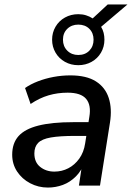

<svg xmlns="http://www.w3.org/2000/svg" viewBox="-20 -837 595 866"><path d="M196 9Q153 9 116 -10.5Q79 -30 57 -63.5Q35 -97 35 -139Q35 -191 63.5 -223Q92 -255 153 -270.5Q214 -286 310 -286H390L381 -224H319Q250 -224 209.5 -217Q169 -210 152 -192.5Q135 -175 135 -145Q135 -105 161.5 -84Q188 -63 225 -63Q259 -63 288 -78Q317 -93 337.5 -121.5Q358 -150 364 -190L383 -310Q392 -363 368.5 -391Q345 -419 285 -419Q240 -419 199 -407Q158 -395 118 -368L93 -440Q117 -457 150.5 -470Q184 -483 221.5 -490Q259 -497 297 -497Q370 -497 412.5 -470Q455 -443 470.5 -395Q486 -347 476 -284L431 0H336L352 -107H362Q349 -68 322.5 -41.5Q296 -15 263.5 -3Q231 9 196 9ZM333 -543Q300 -543 273 -558Q246 -573 230.5 -599.5Q215 -626 215 -658Q215 -690 230.5 -716.5Q246 -743 273 -758Q300 -773 333 -773Q352 -773 368 -768Q384 -763 398 -754L466 -817H555L436 -716Q444 -703 447.5 -688.5Q451 -674 451 -658Q451 -626 435.5 -599.5Q420 -573 393 -558Q366 -543 333 -543ZM333 -589Q364 -589 383 -608.5Q402 -628 402 -658Q402 -688 383 -707Q364 -726 333 -726Q303 -726 283.5 -707Q264 -688 264 -658Q264 -628 283.5 -608.5Q303 -589 333 -589Z"/></svg>

Font: Nunito Sans 12pt ExtraLight 12pt SemiBold
Style: Italic
Weight: 600
Italic angle: -9°
Version: Version 3.101;gftools[0.9.27]